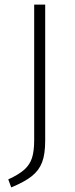

<svg xmlns="http://www.w3.org/2000/svg" viewBox="-20 -704 326 837"><path d="M177 -90Q177 -32 163.5 3.5Q150 39 118.5 64Q87 89 29 113L16 78Q62 57 86 35.5Q110 14 119.5 -15.5Q129 -45 129 -93V-684H177Z"/></svg>

Font: FiraGO ExtraLight
Style: Regular
Weight: 200
Designer: bBox Type
Foundry: bBox Type GmbH
Version: Version 1.001